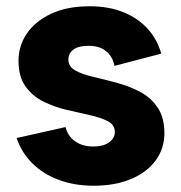

<svg xmlns="http://www.w3.org/2000/svg" viewBox="-20 -585 578 612"><path d="M278 7Q217 7 166.5 -12Q116 -31 82 -65.5Q48 -100 33 -145L189 -180Q196 -151 219.5 -134.5Q243 -118 277 -118Q310 -118 328 -131.5Q346 -145 346 -164Q346 -187 324 -198.5Q302 -210 266.5 -218Q231 -226 192 -235Q153 -244 118 -261.5Q83 -279 61 -310Q39 -341 39 -391Q39 -439 65.5 -478Q92 -517 142.5 -541Q193 -565 266 -565Q327 -565 373.5 -546Q420 -527 450.5 -493.5Q481 -460 494 -414L345 -375Q339 -405 318 -422Q297 -439 262 -439Q230 -439 214 -427Q198 -415 198 -395Q198 -373 220 -360.5Q242 -348 277 -340Q312 -332 351 -321.5Q390 -311 425 -293Q460 -275 482 -243Q504 -211 504 -160Q504 -112 476.5 -74Q449 -36 398 -14.5Q347 7 278 7Z"/></svg>

Font: Parkinsans
Style: Bold
Weight: 700
Designer: Red Stone, Indian Type Foundry
Foundry: Indian Type Foundry
Version: Version 1.000